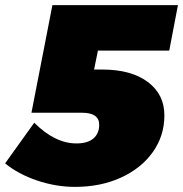

<svg xmlns="http://www.w3.org/2000/svg" viewBox="-24 -721 716 751"><path d="M359 -523 344 -449H376Q489 -449 554 -400.5Q619 -352 619 -270Q619 -190 574 -126.5Q529 -63 449.5 -26.5Q370 10 269 10Q195 10 121 -15Q47 -40 -4 -82L110 -241Q191 -160 275 -160Q319 -160 341.5 -179.5Q364 -199 364 -233Q364 -280 297 -280H99L181 -701H672L638 -523Z"/></svg>

Font: Gontserrat Black
Style: Italic
Weight: 900
Italic angle: -11.3°
Designer: Julieta Ulanovsky
Foundry: Julieta Ulanovsky
Version: Version 6.001